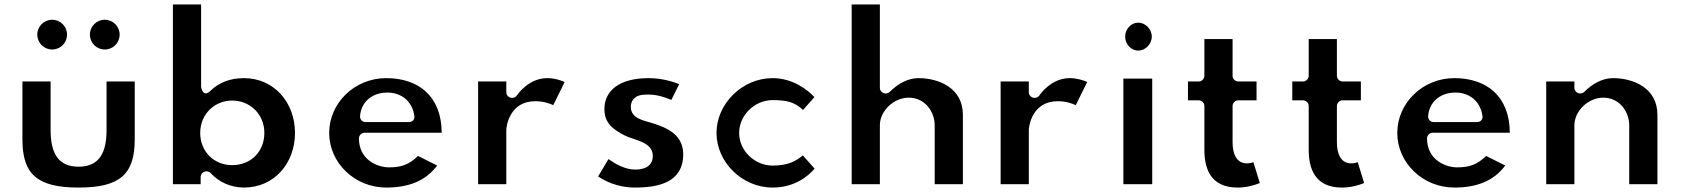

<svg xmlns="http://www.w3.org/2000/svg" viewBox="-20 -855 7573 865"><path d="M215 -766C177.8 -766 148 -736.2 148 -699C148 -661.8 177.8 -632 215 -632C252.2 -632 282 -661.8 282 -699C282 -736.2 252.2 -766 215 -766ZM452 -766C414.8 -766 385 -736.2 385 -699C385 -661.8 414.8 -632 452 -632C489.2 -632 519 -661.8 519 -699C519 -736.2 489.2 -766 452 -766ZM81 -488V-226C81 -68.1 150.1 -10 334 -10C517.9 -10 587 -68.1 587 -226V-488H460V-269C460 -163.4 424.8 -104 334 -104C243.2 -104 208 -163.4 208 -269V-488Z M1309 -256C1309 -394.4 1213.7 -503 1079 -503C1015.6 -503 965.5 -482.3 928.5 -446.1C893 -411.5 886 -464 886 -464V-835H759V-25H884V-58C884 -68.7 893.9 -83 909 -83H911C917.3 -83 924.7 -80.1 929.5 -74.8C963 -37.8 1016.5 -10 1079 -10C1213.8 -10 1309 -117.7 1309 -256ZM1171 -256C1171 -173.1 1111.3 -111 1026 -111C943.6 -111 882 -172.8 882 -256C882 -340.6 946.6 -402 1026 -402C1106.2 -402 1171 -340.7 1171 -256Z M1970 -257C1969.1 -422.1 1864.9 -503 1720 -503C1578 -503 1463 -391.4 1463 -256C1463 -121.7 1578 -10 1720 -10C1819 -10 1896.8 -38.5 1949.5 -109.3L1863.2 -152.5C1823.6 -113.7 1788.1 -101 1733 -101C1680.6 -101 1597 -134.4 1597 -232C1597 -242.7 1606.9 -257 1622 -257ZM1627 -305C1610.5 -305 1601.2 -318.7 1602.1 -331.6C1605.9 -391.7 1652.6 -438 1725 -438C1787.9 -438 1837 -399.5 1846.7 -333.7C1850.1 -310.8 1831.8 -305 1822 -305Z M2134 -25H2261V-270C2261 -286.6 2276.5 -399 2391 -399C2426.5 -399 2454.2 -390 2472.6 -381.3L2524 -485.6C2507.4 -493.1 2478.6 -503 2445 -503C2361.4 -503 2311.3 -429.1 2308.8 -425.2C2304.8 -419.2 2296.7 -414 2288 -414H2286C2275.3 -414 2261 -423.9 2261 -439V-488H2134Z M2902 -503C2773 -503 2703 -448.8 2703 -363C2703 -300.2 2742.6 -271.6 2793.5 -245.2C2836 -223.2 2921 -216.8 2921 -153C2921 -94.7 2863.2 -91 2841 -91C2793.3 -91 2747.7 -120 2721.3 -138.3L2674.8 -60.2C2700.6 -42.3 2758.9 -10 2840 -10C2945.6 -10 3058 -32.6 3058 -160C3058 -246.6 2987.6 -279.1 2919.5 -300.1C2885 -311.1 2822 -319.8 2822 -373C2822 -384.3 2824.6 -396.7 2832.8 -407C2849.6 -428.1 2875.9 -429 2902 -429C2942.1 -429 2979.3 -415.5 3004.5 -404.9L3040 -476C3013.7 -486.6 2962.4 -503 2902 -503Z M3649.1 -417.5C3620.4 -448.3 3553.2 -503 3461 -503C3322.7 -503 3208 -386.7 3208 -256C3208 -125.4 3322.6 -10 3461 -10C3559.8 -10 3622.4 -62.2 3650 -95.3L3596.8 -155C3568.3 -130.8 3532.2 -109 3461 -109C3379.5 -109 3310 -176.3 3310 -256C3310 -335.5 3379.2 -404 3461 -404C3526.1 -404 3560.9 -394.3 3598 -359.6Z M3817 -25H3944V-290C3944 -356.7 4007.5 -415 4074 -415C4147.8 -415 4191 -351.3 4191 -290V-25H4318V-338C4318 -460.3 4207.1 -503 4118 -503C4070.9 -503 4025.7 -478.3 3988.7 -441.3C3984.8 -437.4 3977.8 -434 3971 -434H3969C3958.3 -434 3944 -443.9 3944 -459V-835H3817Z M4488 -25H4615V-270C4615 -286.6 4630.5 -399 4745 -399C4780.5 -399 4808.2 -390 4826.6 -381.3L4878 -485.6C4861.4 -493.1 4832.6 -503 4799 -503C4715.4 -503 4665.3 -429.1 4662.8 -425.2C4658.8 -419.2 4650.7 -414 4642 -414H4640C4629.3 -414 4615 -423.9 4615 -439V-488H4488Z M5049 -690C5049 -654.9 5076.9 -627 5108 -627C5139.6 -627 5169 -655.7 5169 -690C5169 -724.3 5139.6 -753 5108 -753C5076.9 -753 5049 -725.1 5049 -690ZM5041 -25H5171V-501H5041Z M5406 -513C5406 -502.3 5396.1 -488 5381 -488H5332V-403H5381C5391.7 -403 5406 -393.1 5406 -378V-181C5406 -94.9 5433.9 -10 5556 -10C5597.7 -10 5634.1 -21.6 5655.7 -30.4L5626.9 -124.2C5621.2 -122.2 5608.8 -119 5598 -119C5547.6 -119 5533 -166.6 5533 -215V-378C5533 -388.7 5542.9 -403 5558 -403H5641V-488H5558C5547.3 -488 5533 -497.9 5533 -513V-679H5406Z M5876 -513C5876 -502.3 5866.1 -488 5851 -488H5802V-403H5851C5861.7 -403 5876 -393.1 5876 -378V-181C5876 -94.9 5903.9 -10 6026 -10C6067.7 -10 6104.1 -21.6 6125.7 -30.4L6096.9 -124.2C6091.2 -122.2 6078.8 -119 6068 -119C6017.6 -119 6003 -166.6 6003 -215V-378C6003 -388.7 6012.9 -403 6028 -403H6111V-488H6028C6017.3 -488 6003 -497.9 6003 -513V-679H5876Z M6782 -257C6781.1 -422.1 6676.9 -503 6532 -503C6390 -503 6275 -391.4 6275 -256C6275 -121.7 6390 -10 6532 -10C6631 -10 6708.8 -38.5 6761.5 -109.3L6675.2 -152.5C6635.6 -113.7 6600.1 -101 6545 -101C6492.6 -101 6409 -134.4 6409 -232C6409 -242.7 6418.9 -257 6434 -257ZM6439 -305C6422.5 -305 6413.2 -318.7 6414.1 -331.6C6417.9 -391.7 6464.6 -438 6537 -438C6599.9 -438 6649 -399.5 6658.7 -333.7C6662.1 -310.8 6643.8 -305 6634 -305Z M6946 -25H7073V-290C7073 -356.7 7136.5 -415 7203 -415C7276.8 -415 7320 -351.3 7320 -290V-25H7447V-338C7447 -460.3 7336.1 -503 7247 -503C7199.9 -503 7154.7 -478.3 7117.7 -441.3C7113.8 -437.4 7106.8 -434 7100 -434H7098C7087.3 -434 7073 -443.9 7073 -459V-488H6946Z"/></svg>

Font: Hussar Ekologiczny
Style: Regular
Weight: 400
Foundry: Cannot Into Space Fonts
Version: Version 0.97